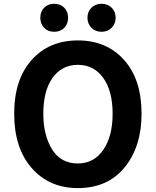

<svg xmlns="http://www.w3.org/2000/svg" viewBox="-20 -964 810 998"><path d="M715.8 -373Q715.8 -202.1 627.9 -94.2Q540 13.7 384.8 13.7Q236.3 13.7 145 -90.3Q53.7 -194.3 53.7 -373Q53.7 -550.8 144.5 -652.3Q235.4 -753.9 384.8 -753.9Q534.2 -753.9 625 -652.3Q715.8 -550.8 715.8 -373ZM205.1 -373Q205.1 -261.7 250.5 -188Q295.9 -114.3 384.8 -114.3Q467.8 -114.3 516.6 -184.6Q565.4 -254.9 565.4 -373Q565.4 -491.2 516.6 -559.1Q467.8 -627 384.8 -627Q301.8 -627 253.4 -559.6Q205.1 -492.2 205.1 -373ZM334 -872.1Q334 -839.8 314 -819.3Q293.9 -798.8 261.7 -798.8Q229.5 -798.8 209.5 -819.3Q189.5 -839.8 189.5 -872.1Q189.5 -903.3 209.5 -923.8Q229.5 -944.3 261.7 -944.3Q293.9 -944.3 314 -923.8Q334 -903.3 334 -872.1ZM560.5 -923.8Q581.1 -903.3 581.1 -872.1Q581.1 -840.8 560.5 -819.8Q540 -798.8 507.8 -798.8Q475.6 -798.8 455.1 -819.8Q434.6 -840.8 434.6 -872.1Q434.6 -903.3 455.1 -923.8Q475.6 -944.3 507.8 -944.3Q540 -944.3 560.5 -923.8Z"/></svg>

Font: GenSenMaruGothic TW TTF Bold
Style: Regular
Weight: 700
Version: Version 1.301